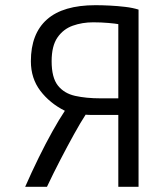

<svg xmlns="http://www.w3.org/2000/svg" viewBox="-20 -720 600 740"><path d="M77 0Q102 -57 129 -112Q156 -167 182 -213.5Q208 -260 230 -293Q172 -322 135.5 -370Q99 -418 99 -484Q99 -590 161 -645Q223 -700 348 -700Q373 -700 403 -698.5Q433 -697 462.5 -693.5Q492 -690 514 -683V0H436V-277H352Q348 -277 334 -277Q320 -277 310 -278Q291 -249 265.5 -203Q240 -157 212.5 -104Q185 -51 161 0ZM367 -341H436V-627Q426 -629 398 -631.5Q370 -634 339 -634Q297 -634 260.5 -621Q224 -608 201.5 -575.5Q179 -543 179 -484Q179 -421 203 -390.5Q227 -360 269.5 -350.5Q312 -341 367 -341Z"/></svg>

Font: Ubuntu Sans Mono
Style: Regular
Weight: 400
Monospace: yes
Designer: Dalton Maag Ltd
Foundry: Dalton Maag Ltd
Version: Version 1.006